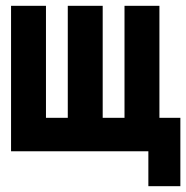

<svg xmlns="http://www.w3.org/2000/svg" viewBox="-20 -520 640 660"><path d="M600 120H490V0H18V-500H138V-115H213V-500H333V-115H408V-500H528V-115H600Z"/></svg>

Font: PT Mono
Style: Bold
Weight: 700
Monospace: yes
Designer: A.Korolkova, I.Chaeva
Foundry: ParaType Ltd
Version: Version 1.000 OFL